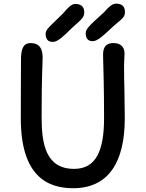

<svg xmlns="http://www.w3.org/2000/svg" viewBox="-20 -1001 786 1036"><path d="M92.3 -358.9C93.3 -54.7 232.4 14.6 374.5 14.6C564 14.6 653.3 -124 653.3 -362.3C653.3 -417.5 651.4 -463.9 651.4 -510.7C650.4 -550.8 649.4 -594.7 649.4 -646.5C649.4 -670.4 651.9 -692.9 651.9 -714.4C651.9 -739.7 637.7 -768.6 592.8 -768.6C558.6 -768.6 536.1 -753.4 536.1 -707C536.1 -705.1 536.1 -692.4 536.6 -682.6C538.1 -634.3 541.5 -520.5 541.5 -363.3C541.5 -187.5 498 -89.8 379.9 -89.8C225.6 -89.8 204.6 -227.1 204.6 -368.7C204.6 -603 210 -650.4 210 -691.4C210 -738.8 192.4 -768.6 145 -768.6C104 -768.6 93.3 -734.4 93.3 -679.2C93.3 -565.4 91.8 -461.9 92.3 -358.9ZM481.4 -778.8C505.9 -778.3 544.4 -814.9 574.2 -843.3C591.3 -858.9 605 -871.6 619.1 -882.8C639.6 -899.9 654.3 -911.1 654.3 -936C654.3 -968.3 635.7 -981.4 605.5 -981.4C585.9 -981.4 566.9 -963.9 540.5 -934.1L488.3 -886.2C463.9 -863.3 442.4 -841.8 442.4 -822.8C442.4 -783.2 465.3 -778.8 481.4 -778.8ZM267.1 -774.9C291.5 -775.4 326.2 -808.6 354 -836.4C375.5 -857.9 394 -872.1 410.2 -888.2C421.4 -899.4 435.5 -912.6 434.6 -935.5C434.1 -967.8 415 -980 383.8 -979.5C364.7 -979 344.7 -957.5 320.3 -928.7L264.2 -874C241.7 -851.6 225.6 -837.4 226.1 -816.9C227.1 -777.3 252.4 -774.4 267.1 -774.9Z"/></svg>

Font: Autour One
Style: Regular
Weight: 400
Designer: Eben Sorkin
Foundry: Eben Sorkin
Version: Version 1.002